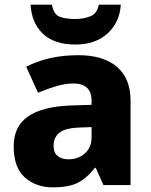

<svg xmlns="http://www.w3.org/2000/svg" viewBox="-20 -891 653 828"><path d="M318 -653Q425 -653 484 -603Q543 -553 543 -457V-93H426L393 -167H389Q354 -122 315 -102.5Q276 -83 208 -83Q135 -83 87 -126Q39 -169 39 -259Q39 -346 100.5 -388.5Q162 -431 281 -436L375 -439V-455Q375 -495 354.5 -513Q334 -531 298 -531Q262 -531 223 -519.5Q184 -508 144 -491L93 -603Q138 -627 195 -640Q252 -653 318 -653ZM324 -341Q261 -339 236 -318.5Q211 -298 211 -263Q211 -232 229 -218Q247 -204 275 -204Q317 -204 346 -229.5Q375 -255 375 -299V-343ZM501 -871Q496 -794 443.5 -746.5Q391 -699 305 -699Q214 -699 165 -745.5Q116 -792 112 -871H204Q211 -829 237 -819Q263 -809 305 -809Q339 -809 369 -820.5Q399 -832 406 -871Z"/></svg>

Font: Noto Sans Telugu UI ExtraBold
Style: Regular
Weight: 800
Designer: Jelle Bosma - Monotype Design Team
Foundry: Monotype Imaging Inc.
Version: Version 2.005; ttfautohint (v1.8.4.7-5d5b)